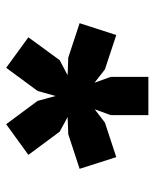

<svg xmlns="http://www.w3.org/2000/svg" viewBox="37 -797 478 592"><g transform="rotate(90 276.0 -501.0)"><path d="M189 -281 95 -349.5 165.5 -446 212 -470.5 157.5 -472.5 51.5 -507.5 88 -620.5 194 -585.5 235 -553.5 217 -603.5V-719.5H335V-603.5L317 -554L358 -585.5L464.5 -620.5L500.5 -507.5L394 -472.5L341 -470.5L386 -446L457.5 -349.5L363 -281L291 -378L276 -433.5L260.5 -378Z"/></g></svg>

Font: Overpass
Style: Bold
Weight: 700
Designer: Delve Withrington, Dave Bailey, Thomas Jockin
Foundry: Delve Fonts LLC
Version: Version 4.000; ttfautohint (v1.8.3)